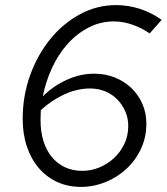

<svg xmlns="http://www.w3.org/2000/svg" viewBox="-20 -727 654 753"><path d="M298 6Q246 6 204 -13.5Q162 -33 132 -68Q102 -103 85.5 -152Q69 -201 69 -261Q69 -351 98 -431.5Q127 -512 177 -573.5Q227 -635 293.5 -671Q360 -707 435 -707Q484 -707 529.5 -692Q575 -677 614 -649Q602 -635 590.5 -622.5Q579 -610 567 -596Q537 -617 500 -630Q463 -643 427 -643Q373 -643 326.5 -618.5Q280 -594 244 -553.5Q208 -513 183.5 -459.5Q159 -406 148 -349Q189 -390 242 -414Q295 -438 349 -438Q393 -438 430.5 -423Q468 -408 495.5 -381.5Q523 -355 538.5 -319.5Q554 -284 554 -242Q554 -188 532.5 -142.5Q511 -97 475 -64Q439 -31 393 -12.5Q347 6 298 6ZM139 -256Q139 -210 150.5 -173.5Q162 -137 183.5 -111Q205 -85 235 -71Q265 -57 303 -57Q337 -57 369 -70Q401 -83 426.5 -106.5Q452 -130 467.5 -162Q483 -194 483 -233Q483 -264 471 -291Q459 -318 439 -338Q419 -358 392 -369Q365 -380 334 -380Q282 -380 231.5 -356.5Q181 -333 140 -295Q140 -284 139.5 -275Q139 -266 139 -256Z"/></svg>

Font: Rosa Sans Light
Style: Italic
Weight: 300
Italic angle: -12°
Designer: Pentagram / MCKL
Foundry: Pentagram / MCKL
Version: Version 1.005;September 16, 2019;FontCreator 11.5.0.2425 64-